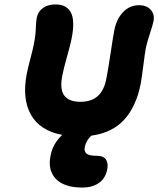

<svg xmlns="http://www.w3.org/2000/svg" viewBox="-20 -658 707 858"><path d="M348.1 180.2Q267.1 180.2 229.7 141.4Q192.4 102.5 206.1 37.1Q214.8 -13.7 257.8 -55.2Q158.7 -73.7 118.2 -145.5Q77.6 -217.3 100.1 -331.1Q105 -355 116.5 -398.7Q127.9 -442.4 130.9 -459Q138.7 -496.1 139.9 -528.8Q141.1 -561.5 144 -578.1Q149.9 -606.4 171.9 -622.3Q193.8 -638.2 228 -638.2Q278.3 -638.2 297.1 -601.6Q315.9 -564.9 299.8 -484.9Q295.4 -461.4 279.3 -404.1Q263.2 -346.7 258.8 -321.8Q246.1 -260.3 266.8 -231.7Q287.6 -203.1 338.9 -203.1Q388.2 -203.1 416.7 -228.5Q445.3 -253.9 455.1 -306.2Q464.4 -352.5 474.1 -419.4Q483.9 -486.3 491.2 -524.9Q501.5 -574.7 530.8 -604.7Q560.1 -634.8 602.1 -634.8Q634.8 -634.8 653.3 -614.5Q671.9 -594.2 666 -563Q662.6 -546.4 649.9 -507.8Q637.2 -469.2 631.8 -443.8Q627.4 -420.4 620.6 -366Q613.8 -311.5 608.9 -284.2Q588.9 -182.6 535.6 -123.8Q482.4 -64.9 388.2 -51.8Q364.7 -29.8 358.9 -1Q355 18.6 366.5 28.3Q377.9 38.1 411.1 38.1Q442.9 38.1 453.9 55.4Q464.8 72.8 459 100.1Q450.7 140.6 420.9 160.4Q391.1 180.2 348.1 180.2Z"/></svg>

Font: Shantell Sans Irregular Bouncy
Style: Bold Italic
Weight: 700
Italic angle: -11.31°
Designer: Stephen Nixon, Anya Danilova, Shantell Martin
Foundry: Arrow Type
Version: Version 1.006;[9816181b4]